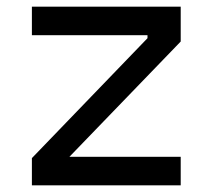

<svg xmlns="http://www.w3.org/2000/svg" viewBox="-20 -558 640 578"><path d="M76 -538V-452H424V-443L76 -82V0H524V-86H189L524 -433V-538Z"/></svg>

Font: Kode Mono Medium
Style: Regular
Weight: 500
Monospace: yes
Designer: Isa Ozler
Foundry: Kadena LLC
Version: Version 1.206;gftools[0.9.28]